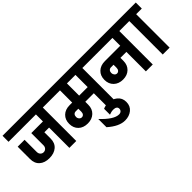

<svg xmlns="http://www.w3.org/2000/svg" viewBox="-30 -1285 2167 2167"><g transform="rotate(-45 1053.5 -201.5)"><path d="M627 -534H537V0H427V-324H352V-225Q352 -154 307 -115Q262 -76 187 -76Q112 -76 68 -115Q24 -154 24 -225V-422H134V-228Q134 -202 149.5 -186Q165 -170 187 -170Q210 -170 225.5 -186Q241 -202 241 -228V-422H427V-534H-10V-630H627Z M1258 -534H1168V0H1058V-241H922V-193Q922 -127 880 -87Q838 -47 770 -47Q700 -47 658.5 -87Q617 -127 617 -193Q617 -259 658.5 -299Q700 -339 770 -339H811V-534H607V-630H1258ZM1058 -339V-534H922V-339ZM811 -241H770Q750 -241 738.5 -228Q727 -215 727 -193Q727 -173 740 -158.5Q753 -144 770 -144Q789 -144 800 -157.5Q811 -171 811 -193Z M1091 130Q1113 130 1126 117.5Q1139 105 1139 86Q1139 66 1124.5 55.5Q1110 45 1084 45Q1050 45 1016 59V-35Q1052 -51 1091 -51Q1156 -51 1202.5 -13.5Q1249 24 1249 88Q1249 153 1203.5 190Q1158 227 1091 227Q996 227 888 131V0Q1010 130 1091 130Z M1848 -534H1758V0H1648V-311H1553V-263Q1553 -197 1511.5 -156.5Q1470 -116 1402 -116Q1333 -116 1291 -156.5Q1249 -197 1249 -263Q1249 -329 1291 -369Q1333 -409 1402 -409H1648V-534H1237V-630H1848ZM1443 -311H1402Q1383 -311 1371 -298Q1359 -285 1359 -263Q1359 -243 1371.5 -228Q1384 -213 1402 -213Q1420 -213 1431.5 -227Q1443 -241 1443 -263Z M2117 -534H2027V0H1917V-534H1828V-630H2117Z"/></g></svg>

Font: Pragati Narrow
Style: Bold
Weight: 700
Designer: Hector Gatti, Marcela Romero, Pablo Cosgaya and Nicolas Silva
Foundry: Omnibus-Type
Version: Version 1.010; ttfautohint (v1.3)